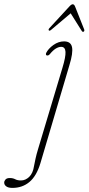

<svg xmlns="http://www.w3.org/2000/svg" viewBox="-150 -644 422 914"><path d="M180.5 -334 42.5 132.5Q24 194 -9.8 222.2Q-43.5 250.5 -91 250.5Q-110.5 250.5 -120.2 243.2Q-130 236 -130 225.5Q-130 217.5 -123.8 210.5Q-117.5 203.5 -103.5 203.5Q-88.5 203.5 -77.8 209.2Q-67 215 -50 215Q-28.5 215 -10.8 197.8Q7 180.5 12 146Q15 131 19.2 111Q23.5 91 31 66.5L147.5 -322Q163 -373 161.8 -397Q160.5 -421 141 -421Q129.5 -421 116 -413Q102.5 -405 87 -386Q80.5 -378.5 73.5 -380Q66.5 -381.5 69.5 -391.5Q80 -412.5 104.2 -429.8Q128.5 -447 155 -447Q187 -447 192.8 -419.8Q198.5 -392.5 180.5 -334ZM93 -501.6Q85.3 -495.4 82.3 -499.5Q79.3 -503.6 85.5 -510.4L179.9 -612.8Q189.8 -623.9 196.5 -623.7Q203.6 -623.4 207.9 -611.7L250.6 -504.2Q253.5 -497 248.2 -493.3Q244.1 -490.4 239.6 -496.1L186.5 -580.6Z"/></svg>

Font: Fraunces 72pt Soft Thin
Style: Italic
Weight: 100
Italic angle: -16°
Version: Version 1.000;[0bf87f6ff]